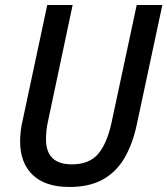

<svg xmlns="http://www.w3.org/2000/svg" viewBox="-20 -734 666 764"><path d="M256 10Q160 10 110 -38Q60 -86 60 -172Q60 -190 62.5 -212.5Q65 -235 71 -259L168 -714H269L172 -256Q167 -236 165 -215.5Q163 -195 163 -180Q163 -80 266 -80Q335 -80 370.5 -121.5Q406 -163 424 -247L524 -714H626L524 -237Q508 -162 476 -106.5Q444 -51 390.5 -20.5Q337 10 256 10Z"/></svg>

Font: Noto Sans SemiCondensed Medium
Style: Italic
Weight: 500
Width: 4
Italic angle: -12°
Designer: Monotype Design Team
Foundry: Monotype Imaging Inc.
Version: Version 2.013; ttfautohint (v1.8.4.7-5d5b)